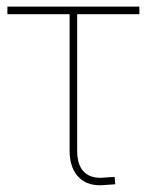

<svg xmlns="http://www.w3.org/2000/svg" viewBox="-20 -549 437 571"><path d="M293.9 1Q243.2 6.8 215.1 -21Q187 -48.8 187 -100.6V-506.8H2V-529.3H394.5V-506.8H209.5V-100.6Q209.5 -57.1 230.7 -36.9Q252 -16.6 292 -21Q299.3 -21.5 306.4 -22Q313.5 -22.5 320.8 -22.9L322.8 -1Q315.9 -0.5 308.6 0Q301.3 0.5 293.9 1Z"/></svg>

Font: Inter 24pt Thin
Style: Regular
Weight: 250
Designer: Rasmus Andersson
Foundry: rsms
Version: Version 4.001;git-66647c0bb